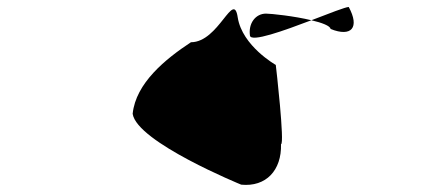

<svg xmlns="http://www.w3.org/2000/svg" viewBox="-20 -456 1213 550"><path d="M360 -130C372 -49 671 73 671 73C742 80 787 32 785 -43C796 -43 771 -263 770 -270C770 -270 674 -324 661 -406C649 -486 607 -335 527 -335C454 -287 369 -218 360 -130ZM696 -354C699 -334 793 -368 872 -398C823 -410 756 -417 742 -417C712 -417 691 -389 696 -354ZM872 -398C902 -391 926 -382 927 -373C987 -349 1011 -377 979 -436C970 -436 924 -418 872 -398Z"/></svg>

Font: Ampere
Style: SCRevIta
Weight: 400
Version: Version 1